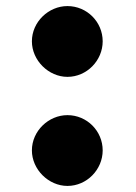

<svg xmlns="http://www.w3.org/2000/svg" viewBox="-20 -612 448 632"><path d="M202 -359C266 -359 318 -413 318 -476C318 -540 266 -592 202 -592C140 -592 85 -540 85 -476C85 -413 140 -359 202 -359ZM85 -117C85 -54 140 0 202 0C266 0 318 -54 318 -117C318 -181 266 -233 202 -233C140 -233 85 -181 85 -117Z"/></svg>

Font: Mluvka ExtraBold
Style: Regular
Weight: 800
Designer: Modified by Jiří Krblich, Original typeface by Gumpita Rahayu
Foundry: Gumpita Rahayu & Jiří Krblich
Version: Version 2.000;Glyphs 3.1.1 (3134)